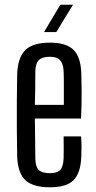

<svg xmlns="http://www.w3.org/2000/svg" viewBox="-20 -788 408 815"><path d="M250 -209H324Q326 -189 326 -165Q326 -141 325 -121Q322 -53 292 -23Q262 7 192 7Q120 7 88 -23Q56 -53 53 -121Q52 -171 51.5 -234.5Q51 -298 51.5 -362Q52 -426 53 -478Q57 -547 89 -577Q121 -607 192 -607Q260 -607 291 -577.5Q322 -548 325 -480Q326 -457 326.5 -403Q327 -349 324 -285H128Q128 -244 129 -203Q130 -162 130 -114Q131 -79 145 -66Q159 -53 191 -53Q222 -53 235 -66Q248 -79 250 -114Q251 -150 250 -209ZM192 -547Q159 -547 145 -533Q131 -519 130 -487Q130 -446 129.5 -411.5Q129 -377 128 -343H251Q251 -393 251 -431Q251 -469 250 -487Q248 -519 234.5 -533Q221 -547 192 -547ZM167 -652 236 -768H290L219 -652Z"/></svg>

Font: Big Shoulders Display Medium
Style: Regular
Weight: 500
Designer: Patric King
Foundry: XO Type Co
Version: Version 1.000; ttfautohint (v1.8.2)